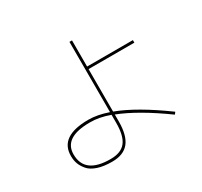

<svg xmlns="http://www.w3.org/2000/svg" viewBox="-168 -1012 1336 1273"><g transform="rotate(-30 500.0 -375.0)"><path d="M150.4 -129.9Q150.4 20.5 349.6 19.5Q428.7 19.5 464.4 -25.4Q500 -70.3 500 -169.9V-231.4Q419.9 -260.7 349.6 -259.8Q150.4 -259.8 150.4 -129.9ZM519.5 -245.1Q668.9 -189.5 876 -38.1L864.3 -22.5Q666 -166 519.5 -222.7V-169.9Q519.5 -62.5 478 -11.2Q436.5 40 349.6 40Q284.2 40 239.3 24.9Q194.3 9.8 171.9 -16.6Q149.4 -43 139.6 -69.8Q129.9 -96.7 129.9 -129.9Q129.9 -280.3 349.6 -280.3Q418.9 -280.3 500 -252V-790H519.5V-589.8H870.1V-570.3H519.5Z"/></g></svg>

Font: Mgen+ 1m thin
Style: Regular
Weight: 100
Designer: [Source Han Sans]
Ryoko NISHIZUKA  (kana & ideographs); Paul D. Hunt (Latin, Greek & Cyrillic); Wenlong ZHANG  (bopomofo
Version: Version 1.059.20150602